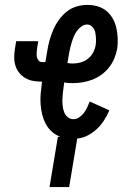

<svg xmlns="http://www.w3.org/2000/svg" viewBox="-20 -558 540 783"><path d="M182 205 216 0H227Q207 -7 191.5 -21Q176 -35 166.5 -53Q157 -71 152 -91.5Q147 -112 145.5 -133.5Q144 -155 146 -177Q148 -199 151 -221L152 -225H150Q133 -225 115.5 -228Q98 -231 83.5 -239.5Q69 -248 58.5 -261Q48 -274 43 -290Q38 -306 38 -324Q38 -342 41 -360L46 -390H136L131 -360Q130 -351 129.5 -342.5Q129 -334 130.5 -326Q132 -318 137 -311.5Q142 -305 150 -305H165L173 -351Q176 -372 182 -393.5Q188 -415 197 -436Q206 -457 220 -476.5Q234 -496 252 -510.5Q270 -525 292 -531.5Q314 -538 336 -538Q358 -538 378.5 -532Q399 -526 414.5 -513Q430 -500 440 -482Q450 -464 454.5 -444Q459 -424 460 -402Q461 -380 458 -359Q454 -339 446 -319.5Q438 -300 425 -283.5Q412 -267 394.5 -254Q377 -241 357.5 -233.5Q338 -226 317.5 -222.5Q297 -219 277 -219Q269 -219 260 -219.5Q251 -220 242 -222L240 -207Q238 -194 236.5 -180.5Q235 -167 234.5 -153.5Q234 -140 235.5 -126.5Q237 -113 241.5 -101Q246 -89 256 -80.5Q266 -72 279 -72Q292 -72 303 -79.5Q314 -87 322 -97.5Q330 -108 335.5 -120Q341 -132 346 -144L426 -108Q417 -87 404.5 -67.5Q392 -48 375 -32Q358 -16 337.5 -5.5Q317 5 295 7L262 205ZM278 -299Q293 -299 309 -303.5Q325 -308 338 -318Q351 -328 359 -342.5Q367 -357 370 -373Q372 -386 371.5 -399.5Q371 -413 368.5 -425.5Q366 -438 357 -448Q348 -458 335 -458Q323 -458 312 -450Q301 -442 293.5 -431.5Q286 -421 281 -409Q276 -397 272.5 -385.5Q269 -374 266 -362Q263 -350 261 -337L255 -301Q261 -300 266.5 -299.5Q272 -299 278 -299Z"/></svg>

Font: Iosevka Slab Medium
Style: Italic
Weight: 500
Italic angle: -9°
Monospace: yes
Designer: Belleve Invis
Foundry: Belleve Invis
Version: Version 11.1.0; ttfautohint (v1.8.3)